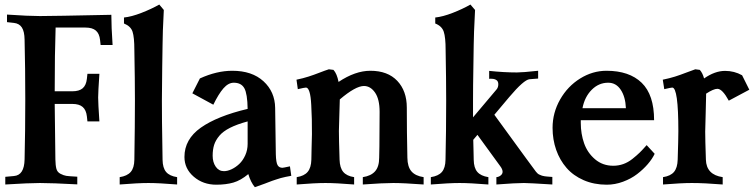

<svg xmlns="http://www.w3.org/2000/svg" viewBox="-20 -797 3266 831"><path d="M293 -347.2H216.8Q216.8 -300.8 219.7 -106.9Q220.2 -81.1 224.1 -66.4Q228 -51.8 241.9 -44.7Q255.9 -37.6 266.8 -35.9Q277.8 -34.2 307.1 -32.7Q312 -32.2 314.5 -32.2V1Q205.6 -4.9 152.8 -4.9Q106.4 -4.9 2.9 1.5V-31.7L41 -35.2H40.5Q85 -38.6 86.4 -106.9Q89.4 -231 89.4 -366.2Q89.4 -501.5 86.4 -625.5Q85.9 -660.6 74.7 -678Q63.5 -695.3 40.5 -697.8L10.3 -701.2V-733.9Q104.5 -727.5 152.8 -727.5Q207 -727.5 461.9 -732.9Q461.9 -681.6 467.3 -602.1H415.5L413.1 -624Q410.2 -651.4 395 -664.6Q379.9 -677.7 350.1 -677.7H220.7Q216.8 -566.9 216.8 -401.9H293Q322.8 -401.9 337.9 -415Q353 -428.2 356 -455.6L358.4 -477.5H410.2Q404.8 -397.9 404.8 -375Q404.8 -351.1 410.2 -271.5H358.4L356 -293.5Q353 -320.8 337.9 -334Q322.8 -347.2 293 -347.2Z M680.7 -361.3Q680.2 -304.7 683.6 -105.5Q684.1 -70.3 699 -52.7Q713.9 -35.2 746.6 -30.3V1.5Q667.5 -4.9 622.6 -4.9Q577.1 -4.9 498 1.5V-30.3Q530.3 -35.2 545.7 -52.7Q561 -70.3 561.5 -105.5Q564 -257.8 564 -361.3Q564 -451.2 561.5 -580.6Q561.5 -635.7 553.7 -659.7Q545.9 -683.6 516.6 -695.3V-721.2Q549.3 -724.6 592 -741.2Q634.8 -757.8 669.4 -777.3L689 -753.9Q683.6 -650.9 683.6 -604Q683.6 -585.9 682.1 -504.9Q680.7 -423.8 680.7 -361.3Z M1051.8 -174.3V-271.5Q1006.3 -259.3 975.8 -243.9Q945.3 -228.5 929.2 -209.2Q913.1 -189.9 906.7 -169.7Q900.4 -149.4 900.4 -123Q900.4 -94.7 913.8 -75.4Q927.2 -56.2 949.2 -56.2Q964.8 -56.2 982.4 -64.5Q1000 -72.8 1015.6 -87.4Q1031.2 -102.1 1041.5 -125Q1051.8 -147.9 1051.8 -174.3ZM985.4 -490.7Q1070.8 -490.7 1120.4 -445.3Q1169.9 -399.9 1170.9 -330.1L1173.8 -128.9Q1174.8 -93.8 1181.4 -82.3Q1188 -70.8 1202.6 -70.8Q1206.1 -70.8 1234.9 -77.1L1240.7 -36.1Q1229 -34.2 1216.6 -31.5Q1204.1 -28.8 1195.3 -26.4Q1186.5 -23.9 1174.8 -20Q1163.1 -16.1 1157.5 -14.2Q1151.9 -12.2 1140.1 -7.6Q1128.4 -2.9 1125.5 -2Q1120.1 0 1083 13.2Q1064.9 -8.8 1054.7 -43.5Q1022 -16.1 990 -6.8Q958 2.4 916 2.4Q858.9 2.4 818.6 -32.2Q778.3 -66.9 778.3 -117.7Q778.3 -194.3 849.1 -244.4Q919.9 -294.4 1051.8 -325.7Q1050.8 -391.1 1037.6 -415Q1024.4 -439 991.7 -439Q968.3 -439 947 -414.6Q925.8 -390.1 903.3 -343.8L812.5 -393.1L845.2 -457.5Q918 -490.7 985.4 -490.7Z M1403.3 -497.1 1423.3 -494.6Q1438.5 -478 1445.3 -442.4Q1517.6 -490.7 1583 -490.7Q1658.2 -490.7 1699.5 -447Q1740.7 -403.3 1740.7 -331.5Q1740.7 -225.6 1743.2 -114.3Q1743.7 -75.2 1760.7 -55.4Q1777.8 -35.6 1813.5 -30.3V1.5Q1726.6 -4.9 1682.1 -4.9Q1638.2 -4.9 1550.3 1.5V-30.3Q1585.9 -35.6 1603.5 -55.7Q1621.1 -75.7 1621.1 -114.3Q1621.1 -130.9 1622.1 -163.1V-162.6Q1623 -259.3 1623 -313Q1623 -367.7 1603.3 -396.2Q1583.5 -424.8 1555.2 -424.8Q1519 -424.8 1450.7 -366.7Q1450.2 -345.2 1448.7 -298.3Q1447.3 -251.5 1446.8 -230Q1446.8 -196.8 1449.7 -106Q1450.7 -70.8 1465.6 -53Q1480.5 -35.2 1512.7 -30.3V1.5Q1433.6 -4.9 1388.7 -4.9Q1343.3 -4.9 1264.2 1.5V-30.3Q1296.4 -35.2 1311.5 -53Q1326.7 -70.8 1327.6 -106Q1327.6 -115.2 1328.6 -156.7Q1329.6 -198.2 1330.1 -215.8Q1330.1 -258.3 1329.6 -281.5Q1329.1 -304.7 1327.1 -342.8Q1325.2 -380.9 1319.3 -399.4Q1313.5 -418 1304.2 -418Q1298.3 -418 1269 -411.1L1263.2 -452.1Q1292 -458 1315.4 -465.6Q1338.9 -473.1 1363.3 -482.7Q1387.7 -492.2 1403.3 -497.1Z M2027.3 -361.3V-289.1L2129.4 -410.2Q2136.7 -418.9 2136.7 -432.6Q2136.7 -438.5 2134.8 -442.9Q2132.8 -447.3 2129.6 -449.7Q2126.5 -452.1 2122.8 -453.6Q2119.1 -455.1 2114.7 -455.6Q2110.4 -456.1 2107.4 -456.1Q2104.5 -456.1 2100.6 -456.1L2097.2 -455.6V-490.2Q2161.6 -483.4 2217.3 -483.4Q2241.2 -483.4 2309.1 -490.7V-457L2272 -454.1Q2247.6 -452.1 2184.1 -377Q2133.3 -316.9 2119.6 -300.3L2257.3 -111.3Q2277.3 -84 2299.8 -53.7Q2303.2 -49.3 2307.1 -45.9Q2311 -42.5 2316.7 -40.3Q2322.3 -38.1 2325.9 -36.6Q2329.6 -35.2 2336.9 -34.2Q2344.2 -33.2 2347.2 -33Q2350.1 -32.7 2359.1 -32Q2368.2 -31.2 2370.6 -31.2V1.5Q2269 -4.9 2247.6 -4.9Q2212.9 -4.9 2128.4 1.5V-30.3Q2139.2 -31.2 2147.2 -37.8Q2155.3 -44.4 2155.3 -53.7Q2155.3 -64.5 2144.5 -78.6Q2073.7 -175.8 2046.4 -213.4Q2043 -209.5 2036.9 -202.1Q2030.8 -194.8 2028.3 -191.9Q2028.8 -172.9 2029.5 -142.8Q2030.3 -112.8 2030.3 -105.5Q2030.8 -70.3 2046.1 -52.7Q2061.5 -35.2 2093.8 -30.3V1.5Q2014.2 -4.9 1969.2 -4.9Q1924.3 -4.9 1844.7 1.5V-30.3Q1877.4 -35.2 1892.6 -52.7Q1907.7 -70.3 1908.2 -105.5Q1911.1 -227.5 1911.1 -361.3Q1911.1 -451.2 1908.7 -580.6Q1908.7 -635.3 1900.6 -659.7Q1892.6 -684.1 1863.8 -695.3V-721.2Q1896.5 -724.6 1939.2 -741.2Q1981.9 -757.8 2016.1 -777.3L2036.1 -753.9Q2030.3 -641.6 2030.3 -604Q2030.3 -585.9 2028.8 -504.9Q2027.3 -423.8 2027.3 -361.3Z M2811 -276.9H2493.7V-265.1Q2493.7 -217.8 2508.1 -176.8Q2522.5 -135.7 2555.4 -107.7Q2588.4 -79.6 2634.3 -79.6Q2656.7 -79.6 2677.5 -86.9Q2698.2 -94.2 2717 -109.1Q2735.8 -124 2748.8 -136.7Q2761.7 -149.4 2778.8 -168.9L2813.5 -131.3Q2803.2 -109.4 2783.7 -86.7Q2764.2 -64 2737.8 -43.7Q2711.4 -23.4 2676.5 -10.5Q2641.6 2.4 2606 2.4Q2551.3 2.4 2506.3 -17.1Q2461.4 -36.6 2432.1 -70.3Q2402.8 -104 2387.2 -148.4Q2371.6 -192.9 2371.6 -243.7Q2371.6 -309.1 2404.3 -366.5Q2437 -423.8 2491 -457.3Q2544.9 -490.7 2605 -490.7Q2703.6 -490.7 2757.3 -438.7Q2811 -386.7 2811 -276.9ZM2501 -328.6H2689Q2687 -377.9 2666.7 -408.4Q2646.5 -439 2612.3 -439Q2571.3 -439 2540.8 -408.2Q2510.3 -377.4 2501 -328.6Z M2989.3 -497.1 3008.8 -494.6Q3021 -481 3027.3 -457.5Q3074.2 -490.2 3118.2 -490.2Q3158.2 -490.2 3191.9 -471.2L3223.1 -408.7L3134.3 -361.3Q3106.4 -412.6 3085 -412.6Q3068.4 -412.6 3036.1 -391.6V-382.8Q3036.1 -357.9 3034.2 -303.5Q3032.2 -249 3032.2 -227.1Q3032.2 -193.8 3035.2 -106Q3037.1 -40.5 3107.9 -30.3V1.5Q3028.8 -4.9 2974.1 -4.9Q2929.2 -4.9 2849.6 1.5V-30.3Q2882.3 -35.2 2897.2 -53Q2912.1 -70.8 2913.1 -106Q2916 -196.8 2916 -230Q2916 -418 2889.6 -418Q2884.3 -418 2855 -411.1L2848.6 -452.1Q2877.4 -458 2900.9 -465.3Q2924.3 -472.7 2949.2 -482.4Q2974.1 -492.2 2989.3 -497.1Z"/></svg>

Font: Flanker
Style: Bold
Weight: 700
Designer: Flanker
Foundry: Flanker
Version: Version 2.021